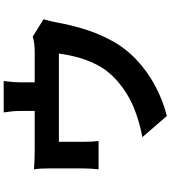

<svg xmlns="http://www.w3.org/2000/svg" viewBox="38 -899 924 1040"><g transform="rotate(-90 500.0 -379.0)"><path d="M581 -821Q577 -787 575.5 -767.5Q574 -748 574 -724Q574 -711 574 -683.5Q574 -656 574 -626.5Q574 -597 574 -577H419Q419 -600 419 -629.5Q419 -659 419 -685Q419 -711 419 -724Q419 -748 417.5 -767.5Q416 -787 411 -821ZM916 -605Q910 -588 904.5 -562Q899 -536 896 -521Q889 -483 880 -447.5Q871 -412 860 -377.5Q849 -343 835 -309.5Q821 -276 803 -242Q763 -166 700 -105.5Q637 -45 559 -2.5Q481 40 392 63L277 -70Q313 -76 354.5 -88Q396 -100 429 -113Q468 -128 507 -151.5Q546 -175 581 -205.5Q616 -236 644 -274Q668 -310 685 -350Q702 -390 713 -433.5Q724 -477 730 -522H252Q252 -509 252 -491Q252 -473 252 -452.5Q252 -432 252 -414.5Q252 -397 252 -385Q252 -367 253 -345Q254 -323 256 -307H103Q105 -327 106.5 -351Q108 -375 108 -396Q108 -408 108 -431.5Q108 -455 108 -481Q108 -507 108 -530.5Q108 -554 108 -569Q108 -586 107 -612.5Q106 -639 103 -657Q130 -655 154 -654Q178 -653 208 -653H734Q766 -653 786.5 -656Q807 -659 821 -664Z"/></g></svg>

Font: Noto Sans SC ExtraBold
Style: Regular
Weight: 800
Designer: Ryoko NISHIZUKA 西塚涼子 (kana, bopomofo & ideographs); Paul D. Hunt (Latin, Greek & Cyrillic); Sandoll Communications 산돌커뮤니
Foundry: Adobe
Version: Version 2.004-H2;hotconv 1.0.118;makeotfexe 2.5.65603